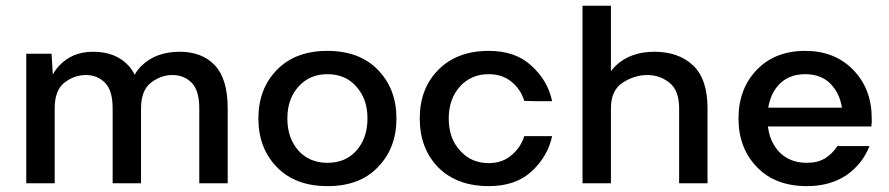

<svg xmlns="http://www.w3.org/2000/svg" viewBox="-20 -630 3057 660"><path d="M70.3 -445.3V-354.5V-184.6V-86.9V0H168V-257.8C168 -298.8 179 -328.1 201.2 -345.7C224 -363.3 248.7 -372.1 275.4 -372.1C301.4 -372.1 323.2 -363.3 340.8 -345.7C358.4 -328.1 367.2 -298.8 367.2 -257.8V-86.9V0H464.8V-257.8C464.8 -298.8 476.2 -328.1 499 -345.7C521.8 -363.3 546.2 -372.1 572.3 -372.1C599 -372.1 621.1 -363.3 638.7 -345.7C656.2 -328.1 665 -298.8 665 -257.8V-86.9V0H762.7V-257.8C762.7 -324.9 748 -374 718.7 -405.3C689.5 -436.5 649.1 -452.1 597.7 -452.1C543.6 -452.1 500 -436.2 466.8 -404.3C457.5 -395.2 449.6 -384.8 443 -373C436.9 -385.3 429.5 -396.1 420.9 -405.3C391.6 -436.5 351.2 -452.1 299.8 -452.1C252.3 -452.1 213.5 -436.2 183.6 -404.3C175.1 -395.4 167.8 -385.3 161.6 -373.8C159.9 -404.7 158.4 -428.6 157.2 -445.3Z M1243.2 -222.7C1243.2 -177.7 1230.5 -141 1205.1 -112.3C1180.3 -84.3 1147.1 -70.3 1105.5 -70.3C1064.5 -70.3 1031.2 -84.3 1005.9 -112.3C980.5 -141 967.8 -177.7 967.8 -222.7C967.8 -267.6 980.5 -304 1005.9 -332C1031.2 -360.7 1064.5 -375 1105.5 -375C1147.1 -375 1180.3 -360.7 1205.1 -332C1230.5 -304 1243.2 -267.6 1243.2 -222.7ZM868.2 -222.7C868.2 -154.9 889.3 -99.3 931.6 -55.7C974 -12 1031.9 9.8 1105.5 9.8H1106.4C1180 9.8 1237.6 -12 1279.3 -55.7C1321.6 -99.3 1342.8 -154.9 1342.8 -222.7C1342.8 -290.4 1321.6 -346 1279.3 -389.6C1237 -433.3 1179 -455.1 1105.5 -455.1C1031.9 -455.1 974 -433.3 931.6 -389.6C889.3 -346 868.2 -290.4 868.2 -222.7Z M1660.2 9.8C1722 9.8 1771.2 -7.2 1807.6 -41C1844.7 -75.5 1868.2 -115.9 1877.9 -162.1H1828.1H1782.2C1773.8 -135.4 1758.8 -113.3 1737.3 -95.7C1716.5 -78.1 1690.8 -69.3 1660.2 -69.3C1619.8 -69.3 1586.9 -83.7 1561.5 -112.3C1535.5 -140.3 1522.5 -177.1 1522.5 -222.7C1522.5 -267.6 1535.5 -304.4 1561.5 -333C1586.9 -361 1619.8 -375 1660.2 -375C1690.8 -375 1716.5 -366.5 1737.3 -349.6C1758.8 -332.7 1773.8 -310.5 1782.2 -283.2C1787.4 -283.2 1800.8 -282.9 1822.3 -282.2H1877.9C1868.2 -329.1 1844.7 -369.5 1807.6 -403.3C1771.2 -437.8 1722 -455.1 1660.2 -455.1C1587.2 -455.1 1529.3 -433.3 1486.3 -389.6C1444 -346.7 1422.9 -291 1422.9 -222.7C1422.9 -154.3 1444 -98.3 1486.3 -54.7C1529.3 -11.7 1587.2 9.8 1660.2 9.8Z M1982.4 -610.4V-552.7V-433.6V-354.5V-270.5V-118.2V0H2080.1V-116.2V-257.8C2080.1 -298.8 2093.4 -328.1 2120.1 -345.7C2147.5 -363.3 2175.8 -372.1 2205.1 -372.1C2233.7 -372.1 2259.1 -363.3 2281.2 -345.7C2303.4 -328.1 2314.5 -298.8 2314.5 -257.8V-86.9V0H2412.1V-257.8C2412.1 -324.9 2395.5 -374 2362.3 -405.3C2329.1 -436.5 2284.8 -452.1 2229.5 -452.1C2174.8 -452.1 2130.5 -436.2 2096.7 -404.3C2090.6 -398.4 2085.1 -392 2080.1 -385V-424.8V-457V-544.9V-610.4Z M2518.6 -222.7C2518.6 -154.9 2539.7 -99.3 2582 -55.7C2623.7 -12 2681 9.8 2753.9 9.8C2806.6 9.8 2851.6 -2.6 2888.7 -27.3C2925.8 -52.7 2952.5 -86.3 2968.8 -127.9H2912.1H2877H2871.1H2858.4C2847.3 -110.4 2833.3 -96.4 2816.4 -85.9C2799.5 -75.5 2778.6 -70.3 2753.9 -70.3C2712.2 -70.3 2679.4 -84 2655.3 -111.3C2635.6 -133.6 2623.8 -161.6 2619.7 -195.3H2877H2921.9H2937.5H2975.6C2975.6 -199.9 2975.9 -204.4 2976.6 -209V-222.7C2976.6 -290.4 2955.4 -346 2913.1 -389.6C2870.8 -433.3 2815.8 -455.1 2748 -455.1C2678.4 -455.1 2622.7 -433.3 2581.1 -389.6C2539.4 -346 2518.6 -290.4 2518.6 -222.7ZM2620.9 -259.8C2625.6 -289 2636 -313.4 2652.3 -333C2675.1 -361 2707 -375 2748.1 -375C2789.1 -375 2820.6 -361 2842.8 -333C2859.1 -313.4 2869.6 -289 2874.2 -259.8Z"/></svg>

Font: Helmet
Style: Regular
Weight: 400
Designer: Carl Enlund
Version: 1.0